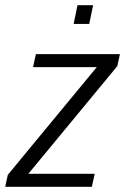

<svg xmlns="http://www.w3.org/2000/svg" viewBox="-33 -718 481 738"><path d="M-13 0 -3 -46 339 -460H94L105 -510H428L418 -464L76 -50H331L320 0ZM250 -626 265 -698H325L310 -626Z"/></svg>

Font: Saira SemiCondensed Light
Style: Italic
Weight: 300
Width: 4
Italic angle: -12°
Designer: Hector Gatti with collaboration of the Omnibus-Type team
Foundry: Omnibus-Type
Version: Version 1.101